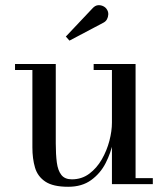

<svg xmlns="http://www.w3.org/2000/svg" viewBox="-20 -705 642 735"><path d="M241 10Q183 10 153.5 -9.8Q124 -29.5 114 -63.5Q104 -97.5 104 -141V-437H37.5V-460H193.5V-156Q193.5 -114 197.5 -83.2Q201.5 -52.5 214.8 -35.5Q228 -18.5 255 -18.5Q293 -18.5 321.8 -40Q350.5 -61.5 369.8 -95Q389 -128.5 398.8 -166Q408.5 -203.5 408.5 -235.5L421.5 -237.5Q421.5 -204.5 413 -162.2Q404.5 -120 384.5 -80.8Q364.5 -41.5 329.2 -15.8Q294 10 241 10ZM408.5 0V-437H338.5V-460H499V-23H565V0ZM246 -549.5 232 -565 334 -673Q344 -684 355 -685Q366 -686 375.8 -681Q385.5 -676 390 -667.5Q395 -659.5 394.5 -649.5Q394 -639.5 389.5 -631.2Q385 -623 376.5 -618.5Z"/></svg>

Font: BodoniModa 10 Custom
Style: Regular
Weight: 400
Designer: Owen Earl
Foundry: indestructible type
Version: Version 2.005